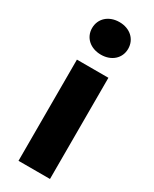

<svg xmlns="http://www.w3.org/2000/svg" viewBox="-214 -883 748 935"><g transform="rotate(30 160.5 -415.5)"><path d="M72 0H249V-569H72ZM161 -648C220 -648 262 -686 262 -739C262 -793 220 -831 161 -831C101 -831 59 -793 59 -739C59 -686 101 -648 161 -648Z"/></g></svg>

Font: Noto Sans T Chinese Black
Style: Bold
Weight: 900
Designer: Ryoko NISHIZUKA (kana & ideographs); Paul D. Hunt (Latin, Greek & Cyrillic); Wenlong ZHANG (bopomofo); Sandoll Communica
Foundry: Adobe Systems Incorporated
Version: Version 1.000;PS 1;hotconv 1.0.78;makeotf.lib2.5.61930